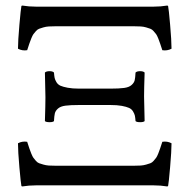

<svg xmlns="http://www.w3.org/2000/svg" viewBox="-20 -669 688 693"><path d="M534.2 0H109.9Q84 0 61 3.9Q57.1 3.9 57.1 1Q55.2 -6.8 50 -64.9Q44.9 -123 44.9 -151.9Q60.5 -160.2 78.1 -157.2Q83.5 -141.1 85.9 -133.5Q88.4 -126 92.8 -115Q97.2 -104 100.6 -99.4Q104 -94.7 109.6 -88.4Q115.2 -82 121.3 -79.8Q127.4 -77.6 136.5 -75Q145.5 -72.3 156 -71.5Q166.5 -70.8 181.2 -70.8H462.9Q477.5 -70.8 488 -71.5Q498.5 -72.3 507.6 -75Q516.6 -77.6 522.7 -79.8Q528.8 -82 534.4 -88.4Q540 -94.7 543.5 -99.4Q546.9 -104 551.3 -115Q555.7 -126 558.1 -133.5Q560.5 -141.1 565.9 -157.2Q583.5 -160.2 599.1 -151.9Q599.1 -124.5 594 -65.7Q588.9 -6.8 586.9 1Q586.9 3.9 583 3.9Q560.1 0 534.2 0ZM109.9 -645H534.2Q560.1 -645 583 -648.9Q586.9 -648.9 586.9 -646Q588.9 -638.2 594 -580.1Q599.1 -522 599.1 -493.2Q583.5 -484.9 565.9 -487.8Q560.5 -503.9 558.1 -511.5Q555.7 -519 551.3 -530Q546.9 -541 543.5 -545.7Q540 -550.3 534.4 -556.6Q528.8 -563 522.7 -565.2Q516.6 -567.4 507.6 -570.1Q498.5 -572.8 488 -573.5Q477.5 -574.2 462.9 -574.2H181.2Q166.5 -574.2 156 -573.5Q145.5 -572.8 136.5 -570.1Q127.4 -567.4 121.3 -565.2Q115.2 -563 109.6 -556.6Q104 -550.3 100.6 -545.7Q97.2 -541 92.8 -530Q88.4 -519 85.9 -511.5Q83.5 -503.9 78.1 -487.8Q60.5 -484.9 44.9 -493.2Q44.9 -520.5 50 -579.3Q55.2 -638.2 57.1 -646Q57.1 -648.9 61 -648.9Q84 -645 109.9 -645ZM266.1 -349.1H377.9Q410.2 -349.1 428 -351.6Q445.8 -354 454.8 -362.1Q463.9 -370.1 466.1 -379.2Q468.3 -388.2 469.2 -407.2Q474.1 -412.1 485.8 -412.1Q497.1 -412.1 502 -407.2Q500 -347.7 500 -320.8Q500 -302.2 502 -231.9Q498 -228 485.8 -228Q473.1 -228 469.2 -231.9Q468.3 -244.6 466.8 -251.5Q465.3 -258.3 460.2 -266.8Q455.1 -275.4 445.8 -279.5Q436.5 -283.7 419.7 -286.9Q402.8 -290 377.9 -290H266.1Q233.9 -290 216.1 -287.6Q198.2 -285.2 189.2 -277.1Q180.2 -269 178 -260Q175.8 -251 174.8 -231.9Q170.9 -228 159.2 -228Q146 -228 142.1 -231.9Q144 -291.5 144 -317.9Q144 -336.9 142.1 -407.2Q147 -412.1 159.2 -412.1Q169.9 -412.1 174.8 -407.2Q175.8 -394.5 177.2 -387.7Q178.7 -380.9 183.8 -372.3Q189 -363.8 198.2 -359.6Q207.5 -355.5 224.4 -352.3Q241.2 -349.1 266.1 -349.1Z"/></svg>

Font: Common Serif News
Style: Regular
Weight: 450
Designer: Philipp H. Poll, Khaled Hosny
Foundry: Stefan Peev, Context Ltd.
Version: Version 1.026